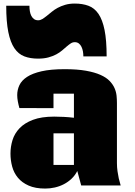

<svg xmlns="http://www.w3.org/2000/svg" viewBox="-20 -1046 763 1083"><path d="M438 0 416 -81.5Q403.3 -56.6 383.8 -38.1Q364.3 -19.5 340.3 -7.1Q316.4 5.4 289.3 11.5Q262.2 17.6 235.4 17.6Q179.2 17.6 141.4 0.7Q103.5 -16.1 80.8 -43.7Q58.1 -71.3 48.6 -106.7Q39.1 -142.1 39.1 -179.7Q39.1 -218.3 50.5 -255.6Q62 -293 90.1 -322.5Q118.2 -352.1 165.8 -370.1Q213.4 -388.2 285.6 -388.2Q310.5 -388.2 339.4 -386.7Q368.2 -385.3 397 -381.8V-517.6H281.7V-436L89.4 -436.5Q84 -455.6 80.6 -474.1Q77.1 -492.7 77.1 -509.8Q77.1 -539.1 89.6 -565.7Q102.1 -592.3 132.6 -612.3Q163.1 -632.3 214.6 -644Q266.1 -655.8 344.7 -655.8Q415.5 -655.8 464.8 -647Q514.2 -638.2 546.9 -623.5Q579.6 -608.9 598.1 -589.6Q616.7 -570.3 626 -549.1Q635.3 -527.8 637.5 -506.1Q639.6 -484.4 639.6 -464.8V-125.5Q639.6 -102.1 642.8 -80.1Q646 -58.1 649.9 -40Q654.8 -19 660.6 0ZM281.7 -293.9V-115.7H397V-293.9ZM401.9 -808.1Q389.6 -808.1 379.2 -801.3Q368.7 -794.4 356.7 -784.2Q344.7 -773.9 330.6 -761.7Q316.4 -749.5 297.4 -739.3Q278.3 -729 253.2 -722.2Q228 -715.3 194.3 -715.3Q150.9 -715.3 117.4 -728Q84 -740.7 61.3 -773.9Q38.6 -807.1 26.9 -865Q15.1 -922.9 15.1 -1013.7H146Q146 -997.6 148.4 -982.7Q150.9 -967.8 156.7 -956.5Q162.6 -945.3 171.9 -938.5Q181.2 -931.6 195.3 -931.6Q207.5 -931.6 219 -938.7Q230.5 -945.8 243.4 -956.1Q256.3 -966.3 271.2 -978.8Q286.1 -991.2 304.9 -1001.5Q323.7 -1011.7 347.7 -1018.8Q371.6 -1025.9 401.9 -1025.9Q445.3 -1025.9 479 -1013.4Q512.7 -1001 535.4 -967.8Q558.1 -934.6 569.8 -876.7Q581.5 -818.8 581.5 -728H450.2Q450.2 -741.7 447.8 -755.9Q445.3 -770 439.7 -781.7Q434.1 -793.5 424.8 -800.8Q415.5 -808.1 401.9 -808.1Z"/></svg>

Font: Coda Caption ExtraBold
Style: Regular
Weight: 800
Designer: vernon adams
Foundry: vernon adams
Version: Version 1.002